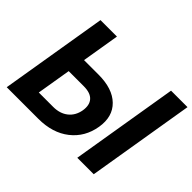

<svg xmlns="http://www.w3.org/2000/svg" viewBox="-150 -978 1228 1228"><g transform="rotate(45 464.0 -364.0)"><path d="M247.6 -472.2H377.9Q505.9 -472.2 570.3 -409.2Q634.8 -346.2 617.2 -239.3Q599.1 -129.4 516.6 -64.7Q434.1 0 306.2 0H20.5L141.1 -727.5H290ZM228 -353 189.5 -121.1H319.8Q380.4 -121.1 419.9 -152.6Q459.5 -184.1 469.2 -239.7Q478 -293.5 451.7 -323.2Q425.3 -353 364.3 -353ZM928.2 -727.5 807.6 0H658.7L779.3 -727.5Z"/></g></svg>

Font: Inter
Style: Bold Italic
Weight: 700
Italic angle: -9.39999°
Designer: Rasmus Andersson
Foundry: rsms
Version: Version 4.001;git-9221beed3